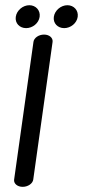

<svg xmlns="http://www.w3.org/2000/svg" viewBox="-20 -724 356 744"><path d="M183.8 -562C185.5 -577 171.6 -590 150.7 -590C129.8 -590 111.8 -577 109.7 -562C109.5 -561.8 34.7 -28 34.7 -28C32.6 -13.2 46.9 0 67.8 0C88.7 0 106.7 -13 108.8 -28ZM81.2 -615C106.2 -615 130.1 -633.8 133.6 -658.8C137.1 -683.8 118.7 -703.8 93.7 -703.8C68.7 -703.8 44.6 -683.8 41.1 -658.8C37.6 -633.8 56.2 -615 81.2 -615ZM228.7 -615C253.7 -615 277.6 -633.8 281.1 -658.8C284.6 -683.8 266.2 -703.8 241.2 -703.8C216.2 -703.8 192.1 -683.8 188.6 -658.8C185.1 -633.8 203.7 -615 228.7 -615Z"/></svg>

Font: Hi.
Style: Regular
Weight: 400
Designer: Mew Too, Robert Jablonski
Foundry: Cannot Into Space Fonts
Version: Version 1.996